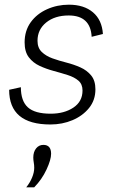

<svg xmlns="http://www.w3.org/2000/svg" viewBox="-20 -523 484 819"><path d="M195 8Q19 8 19 -140L69 -151Q69 -92 99 -65Q129 -38 196 -38Q254 -38 293 -64Q332 -90 332 -137Q332 -164 314.5 -179Q297 -194 268.5 -203Q240 -212 208.5 -220.5Q177 -229 149 -242Q121 -255 103 -278.5Q85 -302 85 -342Q85 -392 111 -428Q137 -464 180.5 -483.5Q224 -503 274 -503Q338 -503 376.5 -470.5Q415 -438 419 -378L371 -366Q366 -457 273 -457Q214 -457 177 -427Q140 -397 140 -349Q140 -319 158 -301.5Q176 -284 204 -274Q232 -264 263.5 -256Q295 -248 323 -235.5Q351 -223 369 -201Q387 -179 387 -142Q387 -96 360 -62.5Q333 -29 289.5 -10.5Q246 8 195 8ZM92 276Q108 256 117 234Q126 212 126 193Q126 181 124 170Q122 159 122 149Q122 125 134 110Q146 95 165 95Q198 95 198 133Q198 158 178.5 200Q159 242 126 276Z"/></svg>

Font: Livvic Light
Style: Italic
Weight: 300
Italic angle: -10°
Designer: Jacques Le Bailly, Baron von Fonthausen
Version: Version 1.001; ttfautohint (v1.8.2)